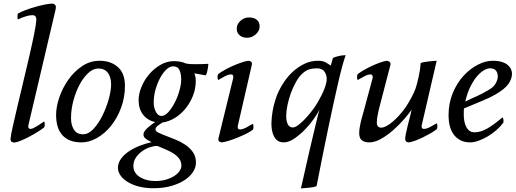

<svg xmlns="http://www.w3.org/2000/svg" viewBox="-20 -780 2873 1068"><path d="M138 -84Q136 -76 138.5 -69.5Q141 -63 150 -63Q157 -63 166 -67.5Q175 -72 185 -78Q195 -84 205.5 -91Q216 -98 225 -104Q229 -100 229 -88Q229 -80 228 -77Q227 -74 225 -71Q211 -60 189.5 -46.5Q168 -33 144.5 -20.5Q121 -8 98.5 1.5Q76 11 60 13Q52 13 44.5 8.5Q37 4 39 -10Q40 -27 51 -76Q62 -125 77.5 -191Q93 -257 111 -331.5Q129 -406 144.5 -473.5Q160 -541 170.5 -593.5Q181 -646 182 -668Q183 -692 167 -695Q151 -697 126.5 -690Q102 -683 80 -672Q77 -675 77 -686Q77 -699 80 -705Q96 -714 122.5 -724Q149 -734 177.5 -742Q206 -750 231.5 -755Q257 -760 272 -760Q278 -760 286 -753.5Q294 -747 289 -726Z M442 -33Q472 -33 500 -63Q528 -93 549.5 -136.5Q571 -180 584.5 -227.5Q598 -275 598 -311Q598 -351 580 -375Q562 -399 527 -399Q498 -399 470.5 -373.5Q443 -348 422 -308Q401 -268 388 -219Q375 -170 375 -123Q375 -85 391 -59Q407 -33 442 -33ZM292 -141Q292 -186 310 -238.5Q328 -291 360 -336.5Q392 -382 436.5 -412Q481 -442 534 -442Q596 -442 635.5 -407Q675 -372 675 -303Q675 -238 653.5 -180.5Q632 -123 597.5 -80Q563 -37 519.5 -12.5Q476 12 433 12Q364 12 328 -27Q292 -66 292 -141Z M1061 -372Q1069 -353 1069 -332Q1069 -285 1052 -244Q1035 -203 1008.5 -172Q982 -141 949.5 -122Q917 -103 885 -99Q871 -91 858 -81Q845 -71 845 -60Q845 -50 861.5 -42Q878 -34 903 -24.5Q928 -15 957.5 -3Q987 9 1012 26Q1037 43 1053.5 67Q1070 91 1070 125Q1070 152 1053 177.5Q1036 203 1005 223Q974 243 930.5 255Q887 267 834 267Q787 267 750 257Q713 247 687.5 230.5Q662 214 649 194Q636 174 636 154Q636 130 650 108Q664 86 689 67.5Q714 49 748.5 34.5Q783 20 823 11Q822 10 815 6.5Q808 3 799.5 -2Q791 -7 784.5 -14.5Q778 -22 778 -32Q778 -40 784 -49.5Q790 -59 800 -68Q810 -77 821 -85.5Q832 -94 843 -101Q801 -110 776 -142Q751 -174 751 -223Q751 -257 766.5 -295.5Q782 -334 809 -366Q836 -398 872 -419Q908 -440 948 -440Q985 -440 1014 -427Q1029 -424 1042 -423.5Q1055 -423 1068 -423Q1084 -423 1104.5 -423.5Q1125 -424 1139 -425Q1139 -422 1138 -414Q1137 -406 1135.5 -396Q1134 -386 1131 -376Q1128 -366 1124 -361ZM852 32Q835 32 812.5 39.5Q790 47 770 61.5Q750 76 736 96.5Q722 117 722 144Q722 166 733.5 182Q745 198 763 208Q781 218 802 222.5Q823 227 843 227Q877 227 904 219Q931 211 950 198.5Q969 186 979 171Q989 156 989 142Q989 118 976 101.5Q963 85 943 72.5Q923 60 900 50.5Q877 41 856 32ZM878 -135Q897 -135 916.5 -156.5Q936 -178 952 -209Q968 -240 978 -275.5Q988 -311 988 -338Q988 -369 978.5 -390Q969 -411 943 -411Q924 -411 905 -393Q886 -375 870.5 -346Q855 -317 845 -281.5Q835 -246 835 -210Q835 -181 847 -158Q859 -135 878 -135Z M1303 -81Q1301 -73 1303.5 -66.5Q1306 -60 1315 -60Q1329 -60 1348.5 -70Q1368 -80 1386 -91Q1390 -87 1390 -75Q1390 -67 1389 -64Q1388 -61 1386 -58Q1372 -47 1349.5 -36Q1327 -25 1302.5 -15Q1278 -5 1254.5 2.5Q1231 10 1215 12Q1209 12 1201 8Q1193 4 1195 -10L1277 -345Q1279 -353 1276.5 -359.5Q1274 -366 1265 -366Q1251 -366 1231.5 -356Q1212 -346 1194 -335Q1190 -339 1190 -351Q1190 -359 1191 -362Q1192 -365 1194 -368Q1207 -378 1229 -390.5Q1251 -403 1275 -413.5Q1299 -424 1322 -432Q1345 -440 1361 -442Q1367 -442 1375 -438Q1383 -434 1381 -420ZM1297 -625Q1299 -648 1319 -665.5Q1339 -683 1365 -683Q1394 -683 1410 -668.5Q1426 -654 1424 -628Q1422 -606 1401.5 -588Q1381 -570 1355 -570Q1327 -570 1311 -585.5Q1295 -601 1297 -625Z M1757 -170Q1748 -151 1726.5 -120Q1705 -89 1677 -60Q1649 -31 1617.5 -9.5Q1586 12 1558 12Q1532 12 1517 -3.5Q1502 -19 1495.5 -44Q1489 -69 1490 -100Q1491 -131 1496.5 -162.5Q1502 -194 1511 -222.5Q1520 -251 1529 -270Q1542 -298 1563 -328.5Q1584 -359 1612 -384Q1640 -409 1674.5 -425.5Q1709 -442 1750 -442Q1776 -442 1792.5 -432.5Q1809 -423 1820 -415L1832 -458Q1846 -464 1865 -468.5Q1884 -473 1903 -473Q1895 -453 1883.5 -410.5Q1872 -368 1859.5 -313Q1847 -258 1833 -194.5Q1819 -131 1806 -68Q1775 81 1741 255Q1726 262 1701 264Q1676 266 1654 268Q1658 251 1665 219.5Q1672 188 1681 148.5Q1690 109 1700 65Q1710 21 1720.5 -22Q1731 -65 1740 -103.5Q1749 -142 1757 -170ZM1797 -334Q1799 -360 1786 -380Q1773 -400 1744 -400Q1719 -400 1699.5 -394Q1680 -388 1660 -369Q1642 -352 1626 -323.5Q1610 -295 1598 -262Q1586 -229 1579 -195Q1572 -161 1572 -133.5Q1572 -106 1581 -88.5Q1590 -71 1609 -71Q1621 -71 1638 -83.5Q1655 -96 1671.5 -113Q1688 -130 1702.5 -147.5Q1717 -165 1724 -175Q1735 -190 1746.5 -209.5Q1758 -229 1768 -249Q1778 -269 1785.5 -288.5Q1793 -308 1796 -325Z M2270 -170Q2254 -147 2226.5 -115.5Q2199 -84 2166.5 -55.5Q2134 -27 2099.5 -7.5Q2065 12 2034 12Q2008 12 1993 0.5Q1978 -11 1978 -40Q1978 -60 1984 -88.5Q1990 -117 1996 -136Q1999 -145 2007 -175.5Q2015 -206 2024.5 -241.5Q2034 -277 2042.5 -307.5Q2051 -338 2053 -347Q2054 -354 2051.5 -360Q2049 -366 2041 -366Q2027 -366 2007.5 -356Q1988 -346 1970 -335Q1966 -339 1966 -351Q1966 -359 1967 -362Q1968 -365 1970 -368Q1983 -378 2004.5 -390.5Q2026 -403 2049 -413.5Q2072 -424 2094 -432Q2116 -440 2132 -442Q2138 -442 2146 -436.5Q2154 -431 2152 -420L2087 -170Q2085 -161 2080.5 -138.5Q2076 -116 2076 -99Q2076 -70 2101 -70Q2113 -70 2130 -79Q2147 -88 2165 -103.5Q2183 -119 2201.5 -139.5Q2220 -160 2236 -183Q2251 -205 2267 -234.5Q2283 -264 2291 -286Q2295 -297 2299.5 -314.5Q2304 -332 2308.5 -351.5Q2313 -371 2316 -391.5Q2319 -412 2320 -429Q2325 -432 2338 -434.5Q2351 -437 2365.5 -438.5Q2380 -440 2392.5 -441Q2405 -442 2409 -442L2326 -84Q2324 -76 2326.5 -69.5Q2329 -63 2338 -63Q2352 -63 2371.5 -73Q2391 -83 2409 -94Q2413 -90 2413 -78Q2413 -70 2412 -67Q2411 -64 2409 -61Q2395 -50 2375 -38.5Q2355 -27 2333.5 -16.5Q2312 -6 2291 2Q2270 10 2254 12Q2248 12 2241 8.5Q2234 5 2234 -9Q2234 -18 2238 -38Q2242 -58 2248 -81.5Q2254 -105 2260 -129Q2266 -153 2270 -170Z M2561 -177Q2560 -172 2560 -168Q2560 -164 2560 -160Q2559 -143 2560.5 -123Q2562 -103 2568.5 -85.5Q2575 -68 2587 -56Q2599 -44 2620 -44Q2652 -44 2687.5 -63.5Q2723 -83 2775 -127Q2778 -125 2779.5 -118.5Q2781 -112 2781 -107Q2781 -104 2780.5 -102Q2780 -100 2780 -98Q2764 -76 2741 -56Q2718 -36 2692.5 -21Q2667 -6 2641.5 3Q2616 12 2595 12Q2563 12 2540 -0.5Q2517 -13 2502.5 -33.5Q2488 -54 2481.5 -81Q2475 -108 2475 -137Q2475 -206 2498.5 -262.5Q2522 -319 2558.5 -358.5Q2595 -398 2638 -420Q2681 -442 2720 -442Q2752 -442 2773 -435Q2794 -428 2806 -417Q2818 -406 2823 -393.5Q2828 -381 2828 -369Q2828 -343 2809 -314.5Q2790 -286 2737 -255Q2708 -238 2664.5 -220Q2621 -202 2561 -177ZM2568 -215Q2598 -230 2629 -243.5Q2660 -257 2697 -279Q2726 -295 2737.5 -316.5Q2749 -338 2749 -354Q2749 -374 2739 -387Q2729 -400 2706 -400Q2692 -400 2673.5 -390Q2655 -380 2635.5 -358Q2616 -336 2598 -301Q2580 -266 2568 -215Z"/></svg>

Font: Lusitana
Style: Italic
Weight: 400
Italic angle: -12°
Designer: Ana Paula Megda
Foundry: Ana Paula Megda
Version: Version 1.000; ttfautohint (v1.1) -l 8 -r 50 -G 200 -x 14 -D